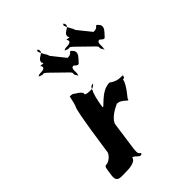

<svg xmlns="http://www.w3.org/2000/svg" viewBox="-242 -981 1102 1102"><g transform="rotate(-45 309.0 -430.0)"><path d="M121 0C143 0 202 -1 207 -34C224 -34 246 10 258 -14C258 -14 255 17 260 -16C251 -26 242 -20 249 -71L272 -236C273 -246 288 -281 362 -314C406 -314 423 -260 428 -293C428 -293 481 -354 486 -387C490 -393 498 -377 506 -415C506 -415 498 -383 503 -416C500 -412 500 -370 499 -406C497 -408 461 -397 418 -430C342 -430 286 -330 291 -363C296 -403 310 -458 318 -465C318 -468 323 -493 346 -493C345 -486 331 -477 321 -475C321 -475 259 -472 271 -490C266 -508 238 -520 223 -532C218 -534 209 -535 201 -535C197 -525 193 -492 183 -468C170 -458 128 -156 128 -156C127 -147 111 -120 79 -110C57 -110 59 -107 50 -45C42 10 82 0 121 0ZM376 -638C368 -628 363 -623 342 -644C308 -650 337 -581 315 -589C294 -609 336 -567 317 -590C293 -621 326 -606 292 -638C271 -658 230 -698 209 -719C176 -750 193 -721 159 -741C138 -761 180 -717 159 -738C150 -759 219 -736 210 -770C189 -790 245 -764 224 -785C219 -823 282 -816 262 -854C241 -874 280 -833 259 -854C235 -857 290 -782 282 -786C261 -806 371 -675 350 -696C336 -708 353 -693 375 -706C387 -719 387 -722 405 -698C414 -674 393 -657 376 -638ZM587 -638C579 -628 574 -623 553 -644C519 -650 547 -581 525 -589C504 -609 548 -567 529 -590C505 -621 537 -606 503 -638C482 -658 441 -698 420 -719C387 -750 404 -721 370 -741C349 -761 391 -717 370 -738C361 -759 431 -736 422 -770C401 -790 456 -764 435 -785C430 -823 493 -816 473 -854C452 -874 491 -833 470 -854C446 -857 500 -782 492 -786C471 -806 582 -675 561 -696C547 -708 564 -693 586 -706C598 -719 598 -722 616 -698C625 -674 604 -657 587 -638Z"/></g></svg>

Font: Hussar Przerywany
Style: Obl
Weight: 400
Foundry: Cannot Into Space Fonts
Version: Version 0.982